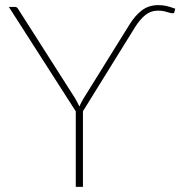

<svg xmlns="http://www.w3.org/2000/svg" viewBox="-20 -730 732 750"><path d="M484.5 -632Q507 -669 534 -689.5Q561 -710 598 -710Q616 -710 630.8 -706.5Q645.5 -703 664.5 -696L661.5 -684Q660.5 -678.5 656.2 -678.2Q652 -678 647 -679Q634 -683 622.2 -685.8Q610.5 -688.5 598 -688.5Q569 -688.5 547.2 -670.8Q525.5 -653 507 -623L304 -295.5V0H276V-295L14.5 -703H38.5Q46 -703 50.5 -695.5L273 -346.5Q278 -338 282.2 -330Q286.5 -322 290 -314Q293.5 -322.5 297.8 -330.2Q302 -338 307 -346.5Z"/></svg>

Font: Lato ExtraLight
Style: Regular
Weight: 275
Designer: Lukasz Dziedzic with Adam Twardoch and Botio Nikoltchev
Foundry: tyPoland Lukasz Dziedzic
Version: Version 2.015; 2015-08-06; http://www.latofonts.com/